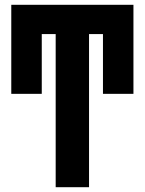

<svg xmlns="http://www.w3.org/2000/svg" viewBox="-20 -780 603 800"><path d="M212 0V-638H154V-389H27V-760H536V-389H409V-638H351V0Z"/></svg>

Font: Noto Sans Mono SemiCondensed
Style: Bold
Weight: 700
Width: 4
Designer: Monotype Design Team
Foundry: Monotype Imaging Inc.
Version: Version 2.014